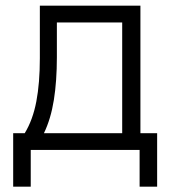

<svg xmlns="http://www.w3.org/2000/svg" viewBox="-20 -538 626 689"><path d="M27.3 131.8V-60.1H68.8Q97.7 -107.4 110.4 -173.8Q123 -240.2 123 -329.1V-517.6H483.9V-60.1H543.9V131.8H481V0H90.3V131.8ZM418.5 -60.1V-457.5H184.1V-332.5Q184.1 -247.1 173.3 -179.4Q162.6 -111.8 137.7 -60.1Z"/></svg>

Font: CaskaydiaCove NFP Light
Style: Regular
Weight: 300
Designer: Aaron Bell
Foundry: Saja Typeworks
Version: Version 2111.001; VTT 6.35;Nerd Fonts 3.1.1